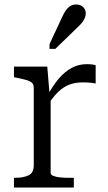

<svg xmlns="http://www.w3.org/2000/svg" viewBox="-20 -833 478 853"><path d="M405 -543V-462Q397 -464 387.5 -465Q378 -466 368 -466.5Q358 -467 349 -467Q322 -467 300.5 -461Q279 -455 260.5 -442.5Q242 -430 225 -410.5Q208 -391 190 -364V-407Q215 -453 241.5 -484Q268 -515 298.5 -531.5Q329 -548 367 -548Q379 -548 390 -546.5Q401 -545 405 -543ZM42 0V-43H45Q84 -43 107 -54Q130 -65 130 -99V-443Q130 -458 121.5 -465.5Q113 -473 95.5 -478Q78 -483 52 -488L42 -490V-537H190L201 -406L205 -410V-65Q205 -56 218.5 -51Q232 -46 251 -44.5Q270 -43 286 -43H308V0ZM256 -757Q264 -775 273 -787.5Q282 -800 293 -806.5Q304 -813 318 -813Q338 -813 349.5 -801.5Q361 -790 361 -774Q361 -763 356.5 -752.5Q352 -742 344 -732Q336 -722 325 -712L226 -616H200V-637Z"/></svg>

Font: Roboto Serif Light
Style: Regular
Weight: 300
Designer: Greg Gazdowicz
Foundry: Commercial Type
Version: Version 1.008